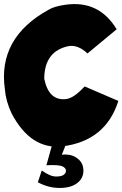

<svg xmlns="http://www.w3.org/2000/svg" viewBox="-27 -723 606 950"><path d="M297.9 -699.7Q462.9 -722.7 550.3 -578.1L405.8 -458.5Q359.9 -502 314 -495.1Q192.9 -471.2 191.9 -333.5Q214.4 -222.2 301.3 -232.9Q340.3 -238.8 391.6 -295.4L558.6 -223.6Q496.1 -25.4 280.3 1.5Q124.5 17.6 30.3 -162.1Q1.5 -223.6 -2.9 -281.2Q-39.1 -536.1 214.4 -675.3Q241.7 -691.9 297.9 -699.7ZM179.7 120.6Q221.7 150.4 250 150.4Q276.9 150.4 288.1 142.1Q299.3 133.8 299.3 122.1Q299.3 106.9 279.3 99.1Q264.6 93.8 229 93.8Q217.3 93.8 202.6 94.7L229 0H295.9L278.8 42.5Q279.8 42 295.4 41.5Q333.5 41.5 359.6 63.5Q385.7 85.4 385.7 121.6Q385.7 159.7 354.5 183.3Q323.2 207 268.1 207Q211.9 207 160.2 178.7Z"/></svg>

Font: Lapsus Pro (theguybrush.com)
Style: Bold
Weight: 700
Designer: Jose Roses
Version: Version 1.00 February 9, 2018, initial release